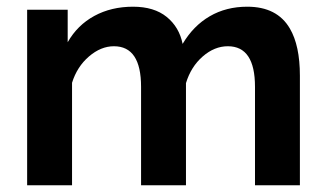

<svg xmlns="http://www.w3.org/2000/svg" viewBox="-20 -553 971 573"><path d="M845 -468Q807 -533 718 -533Q655 -533 606 -504.5Q557 -476 525 -422Q515 -472 477.5 -502.5Q440 -533 377 -533Q312 -533 261.5 -505.5Q211 -478 182 -427V-524H61V0H195V-306Q210 -354 245.5 -384.5Q281 -415 320 -415Q401 -415 401 -294V0H535V-305Q550 -354 585 -384.5Q620 -415 660 -415Q741 -415 741 -294V0H875V-327Q875 -417 845 -468Z"/></svg>

Font: RT Raleway Bold
Style: Regular
Weight: 400
Designer: Matt McInerney, Pablo Impallari, Rodrigo Fuenzalida — Edited by Milan Moffatt in April 2016
Foundry: Matt McInerney, Pablo Impallari, Rodrigo Fuenzalida — Edited by Milan Moffatt in April 2016
Version: Version 3.001